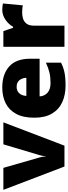

<svg xmlns="http://www.w3.org/2000/svg" viewBox="542 -1146 613 1738"><g transform="rotate(-90 849.0 -276.5)"><path d="M211 0 0 -553H199L293 -226Q295 -222 298.5 -204Q302 -186 302 -170H305Q305 -187 308.5 -202Q312 -217 314 -225L412 -553H611L400 0Z M926 -563Q1047 -563 1117 -500Q1187 -437 1187 -310V-225H846Q848 -182 878.5 -154Q909 -126 967 -126Q1019 -126 1062 -136Q1105 -146 1151 -168V-31Q1111 -10 1063.5 0Q1016 10 944 10Q860 10 794.5 -19.5Q729 -49 691 -112Q653 -175 653 -273Q653 -373 687.5 -437Q722 -501 783.5 -532Q845 -563 926 -563ZM933 -433Q899 -433 876.5 -412Q854 -391 850 -345H1014Q1013 -382 992.5 -407.5Q972 -433 933 -433Z M1629 -563Q1645 -563 1662 -561Q1679 -559 1687 -557L1670 -377Q1660 -379 1645.5 -381Q1631 -383 1605 -383Q1581 -383 1553.5 -376Q1526 -369 1506 -345.5Q1486 -322 1486 -272V0H1295V-553H1437L1467 -465H1476Q1499 -506 1540.5 -534.5Q1582 -563 1629 -563Z"/></g></svg>

Font: Noto Sans Meetei Mayek Black
Style: Regular
Weight: 900
Designer: Monotype Design Team and Neelakash Kshetrimayum
Foundry: Monotype Imaging Inc.
Version: Version 2.002; ttfautohint (v1.8.4.7-5d5b)